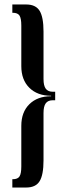

<svg xmlns="http://www.w3.org/2000/svg" viewBox="-20 -785 300 856"><path d="M215 -338Q194 -338 184 -324.5Q174 -311 174 -281V-70Q174 -5 156.5 23Q139 51 97 51H35V14H37Q59 14 67 1.5Q75 -11 75 -43V-224Q75 -285 111 -320.5Q147 -356 208 -356V-358Q147 -358 111 -393.5Q75 -429 75 -490V-671Q75 -703 67 -715.5Q59 -728 37 -728H35V-765H97Q139 -765 156.5 -737Q174 -709 174 -644V-433Q174 -403 184 -389.5Q194 -376 215 -376H226V-338Z"/></svg>

Font: Moniqa ExtBd Cond Paragraph
Style: Regular
Weight: 800
Width: 3
Designer: Rajesh Rajput
Foundry: Rajesh Rajput
Version: Version 1.000